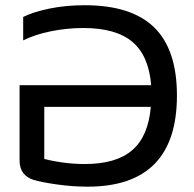

<svg xmlns="http://www.w3.org/2000/svg" viewBox="-20 -699 735 728"><path d="M67.9 -634.8Q107.4 -654.3 168.7 -666.7Q230 -679.2 300.8 -679.2Q478.5 -679.2 564.7 -595Q650.9 -510.7 650.9 -336.9Q650.9 8.8 312 8.8Q254.9 8.8 194.8 0.2Q134.8 -8.3 106.9 -17.1Q54.2 -34.2 54.2 -90.8V-376H553.2Q543.9 -488.3 481.7 -540.5Q419.4 -592.8 295.9 -592.8Q234.4 -592.8 173.8 -580.6Q113.3 -568.4 67.9 -545.9ZM147.9 -96.2Q225.6 -77.1 301.8 -77.1Q420.9 -77.1 481.7 -129.9Q542.5 -182.6 551.8 -293.9H147.9Z"/></svg>

Font: LT Wave Text
Style: Regular
Weight: 400
Designer: Daniel Lyons
Version: Version 2.5 (Glyphs App)